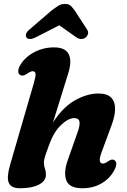

<svg xmlns="http://www.w3.org/2000/svg" viewBox="-20 -966 662 999"><path d="M574.5 -80Q552.5 -38 508.8 -12.2Q465 13.5 408.5 13.5Q340.5 13.5 325 -27.8Q309.5 -69 333.5 -135.5L384 -278.5Q397 -315 393.5 -333.2Q390 -351.5 366.5 -351.5Q335.5 -351.5 298 -316Q260.5 -280.5 236 -214Q222.5 -177.5 215.5 -156Q208.5 -134.5 208.5 -119Q208.5 -103 213.8 -89Q219 -75 219 -57Q219 -24.5 182.5 -5.5Q146 13.5 84.5 13.5Q36 13.5 25 -16.5Q14 -46.5 33.5 -111.5L155 -530Q166 -567 165 -581.2Q164 -595.5 150 -595.5Q139 -595.5 119.5 -581.5Q98.5 -567.5 85 -575.5Q75.5 -581 75 -595Q74.5 -609 85.5 -627.5Q109.5 -668.5 157.5 -694Q205.5 -719.5 260.5 -719.5Q320 -719.5 337.5 -684.2Q355 -649 335.5 -586L255.5 -328.5Q308 -409.5 371 -444.5Q434 -479.5 492 -479.5Q538 -479.5 558.8 -457.8Q579.5 -436 578.8 -398Q578 -360 559.5 -311.5L509 -175Q497 -143 499.5 -129Q502 -115 515 -115Q526.5 -115 544 -127.5Q562.5 -141 575.5 -132.5Q595 -119.5 574.5 -80ZM168.5 -773Q132.5 -754.5 118.5 -770Q113 -776 115.2 -787.8Q117.5 -799.5 133.5 -812.5L245 -908.5Q266 -925 282 -935.2Q298 -945.5 318.5 -945.5Q338.5 -945.5 348.8 -935.2Q359 -925 370.5 -908.5L433 -812.5Q441.5 -799.5 437.2 -787.8Q433 -776 424.5 -770Q401.5 -754.5 375.5 -773L288.5 -834.5Z"/></svg>

Font: Fraunces 9pt Soft
Style: Bold Italic
Weight: 700
Italic angle: -16°
Version: Version 1.000;[b76b70a41]